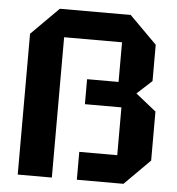

<svg xmlns="http://www.w3.org/2000/svg" viewBox="-51 -748 732 796"><g transform="rotate(5 315.0 -350.0)"><path d="M575 -586V-435L513 -378L598 -310V-106L492 0H298V-116H456V-315H304V-419H435V-584H194V0H52V-586L166 -700H461Z"/></g></svg>

Font: Tektur SemiBold
Style: Regular
Weight: 600
Designer: Adam Jagosz
Foundry: Adam Jagosz
Version: Version 1.005;gftools[0.9.30]